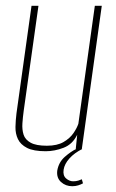

<svg xmlns="http://www.w3.org/2000/svg" viewBox="-20 -515 402 664"><path d="M138 8Q96 8 73.5 -3.5Q51 -15 42 -34Q33 -53 33.5 -76Q34 -99 37 -123L89 -495H113L62 -132Q59 -110 57.5 -88.5Q56 -67 61.5 -49.5Q67 -32 86 -21.5Q105 -11 142 -11Q178 -11 200 -24Q222 -37 234 -54.5Q246 -72 251 -87L308 -495H332L263 0H242L247 -49Q231 -16 200 -4Q169 8 138 8ZM230 129Q207 129 191 114.5Q175 100 178 75Q183 46 204 27.5Q225 9 244 0H265Q237 14 220 33Q203 52 200 72Q197 92 208.5 102Q220 112 233 112Q243 112 251 109.5Q259 107 263 105L267 119Q260 123 250.5 126Q241 129 230 129Z"/></svg>

Font: Alumni Sans Thin Thin
Style: Italic
Weight: 250
Italic angle: -8°
Version: Version 1.016